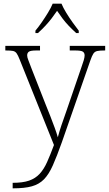

<svg xmlns="http://www.w3.org/2000/svg" viewBox="-20 -786 593 1046"><path d="M49 210Q104 210 138.5 198Q173 186 196 161Q219 136 236.5 97Q254 58 274 4L87 -462Q78 -485 70.5 -495.5Q63 -506 50.5 -508.5Q38 -511 12 -511H9V-536H198V-511H178Q147 -511 137.5 -504.5Q128 -498 128 -484Q128 -474 134.5 -458Q141 -442 154 -407L229 -216Q241 -187 254 -153.5Q267 -120 278 -90Q289 -60 295 -38Q303 -69 314.5 -103Q326 -137 341 -179L423 -418Q431 -440 436 -457Q441 -474 441 -484Q441 -498 431.5 -504.5Q422 -511 390 -511H360V-536H553V-511H549Q523 -511 509.5 -508Q496 -505 488.5 -493.5Q481 -482 472 -456L317 -11Q290 65 268 114.5Q246 164 219.5 191Q193 218 153.5 229Q114 240 52 240H49ZM173 -619Q189 -638 207 -664Q225 -690 241.5 -717Q258 -744 267 -766H315Q324 -744 340.5 -717Q357 -690 375.5 -664Q394 -638 409 -619V-606H395Q371 -628 353 -647Q335 -666 320.5 -685.5Q306 -705 291 -727Q276 -705 261 -685.5Q246 -666 228.5 -647Q211 -628 187 -606H173Z"/></svg>

Font: Noto Rashi Hebrew ExtraLight
Style: Regular
Weight: 250
Version: Version 1.006